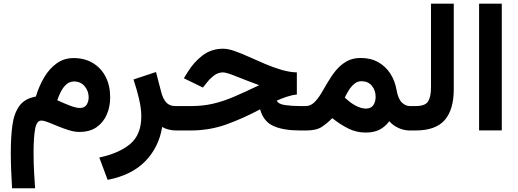

<svg xmlns="http://www.w3.org/2000/svg" viewBox="-20 -702 2788 1033"><path d="M172.9 -182.6Q189.9 -238.8 217.8 -285.9Q245.6 -333 285.2 -361.3Q324.7 -389.6 376 -389.6Q434.6 -389.6 479 -363.3Q523.4 -336.9 548.1 -289.3Q572.8 -241.7 572.8 -178.2Q572.8 -127.4 554.2 -85Q535.6 -42.5 499 -17.3Q462.4 7.8 407.2 7.8Q380.4 7.8 350.6 -1.5Q320.8 -10.7 292.2 -22.7Q263.7 -34.7 240 -43.9Q216.3 -53.2 202.1 -53.2Q176.8 -53.2 168.7 -6.6Q160.6 40 160.6 118.7Q160.6 179.2 163.8 231.7Q167 284.2 168.9 311H44.9Q42 259.8 40 212.2Q38.1 164.6 38.1 119.6Q38.1 36.1 46.6 -27.8Q55.2 -91.8 84 -131.8Q112.8 -171.9 172.9 -182.6ZM457 -178.7Q457 -212.4 435.3 -238Q413.6 -263.7 377.9 -263.7Q355 -263.7 337.4 -248.3Q319.8 -232.9 307.9 -209.5Q295.9 -186 288.1 -162.6Q324.7 -146 356.9 -133.5Q389.2 -121.1 409.2 -121.1Q435.1 -121.1 446 -138.4Q457 -155.8 457 -178.7Z M929.2 0Q905.3 0 885.5 -5.4Q865.7 -10.7 852.5 -19Q835 89.8 761.7 165.3Q688.5 240.7 559.1 265.6L514.2 145.5Q622.6 122.1 681.4 71.8Q740.2 21.5 740.2 -75.7Q740.2 -119.6 727.3 -173.1Q714.4 -226.6 698.2 -274.4L819.3 -314.5L847.7 -205.6Q856 -172.4 873.5 -151.9Q891.1 -131.3 923.8 -131.3H942.9V0Z M1577.1 -312.5V-193.4Q1550.8 -190.9 1521.7 -181.2Q1492.7 -171.4 1469.2 -160.6Q1476.6 -142.1 1513.2 -136.7Q1549.8 -131.3 1597.7 -131.3H1624.5V0H1595.7Q1504.4 0 1450.9 -24.2Q1397.5 -48.3 1379.4 -113.8Q1288.1 -64.9 1197.8 -32.5Q1107.4 0 1004.9 0H923.3V-131.3H1006.3Q1072.3 -131.3 1127.4 -144.3Q1182.6 -157.2 1241 -182.4Q1299.3 -207.5 1374.5 -243.7Q1300.8 -271 1249.3 -291.7Q1197.8 -312.5 1180.2 -312.5Q1153.3 -312.5 1131.6 -295.9Q1109.9 -279.3 1095.2 -260.3L1071.8 -231L969.2 -280.8L988.3 -312Q1022 -367.2 1069.6 -403.6Q1117.2 -439.9 1180.7 -439.9Q1207 -439.9 1242.9 -427.2Q1278.8 -414.6 1320.3 -395.8Q1361.8 -377 1406 -358.2Q1450.2 -339.4 1493.9 -326.4Q1537.6 -313.5 1577.1 -312.5Z M1626.5 0H1605L1605.5 -131.3H1624Q1649.9 -131.3 1669.7 -150.1Q1689.5 -168.9 1707.3 -198.2Q1725.1 -227.5 1744.1 -260.7Q1763.2 -293.9 1787.4 -323.2Q1811.5 -352.5 1843.8 -371.3Q1876 -390.1 1920.4 -390.1Q1975.1 -390.1 2015.1 -367.4Q2055.2 -344.7 2080.1 -305.9Q2105 -267.1 2113.3 -219.2Q2121.6 -170.4 2141.6 -150.9Q2161.6 -131.3 2185.1 -131.3H2197.8V0H2184.6Q2153.3 0 2123 -13.9Q2092.8 -27.8 2074.7 -49.8Q2050.8 -18.6 2020.8 -3.7Q1990.7 11.2 1947.8 11.2Q1897.5 11.2 1854 -10.5Q1810.5 -32.2 1767.6 -66.4Q1739.7 -38.1 1710.7 -19Q1681.6 0 1626.5 0ZM1924.3 -265.1Q1903.3 -265.1 1886.5 -251.2Q1869.6 -237.3 1856.9 -216.8Q1844.2 -196.3 1835 -177.2Q1850.1 -162.6 1864.3 -152.1Q1878.4 -141.6 1891.1 -134.8Q1908.2 -125.5 1922.6 -121.6Q1937 -117.7 1948.2 -117.7Q1976.1 -117.7 1988.5 -136.2Q2001 -154.8 2001 -181.2Q2001 -215.8 1980.7 -240.5Q1960.4 -265.1 1924.3 -265.1Z M2178.2 -131.3H2215.8Q2268.6 -131.3 2283.7 -157Q2298.8 -182.6 2298.8 -231.4V-682.1H2421.4V-222.2Q2421.4 -112.3 2372.8 -56.2Q2324.2 0 2215.3 0H2178.2Z M2679.7 -682.1V-0.5H2557.6V-682.1Z"/></svg>

Font: Vazirmatn RD UI
Style: Bold
Weight: 700
Designer: Saber Rastikerdar
Foundry: Saber Rastikerdar
Version: Version 33.003